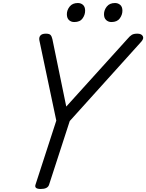

<svg xmlns="http://www.w3.org/2000/svg" viewBox="-20 -1238 969 1272"><path d="M250 14Q206 14 215 -14L353 -439L241 -970Q237 -990 247.5 -1002.5Q258 -1015 284 -1015Q307 -1015 315 -1006Q323 -997 327 -979L419 -532L826 -982Q840 -999 853 -1007Q866 -1015 890 -1015Q916 -1015 925.5 -999.5Q935 -984 917 -963L442 -436L305 -14Q296 14 250 14ZM472 -1092Q451 -1092 437 -1105Q423 -1118 423 -1144Q423 -1171 441.5 -1194.5Q460 -1218 496 -1218Q516 -1218 530 -1205.5Q544 -1193 544 -1167Q544 -1140 527 -1116Q510 -1092 472 -1092ZM718 -1092Q698 -1092 683.5 -1105Q669 -1118 669 -1144Q669 -1171 687.5 -1194.5Q706 -1218 742 -1218Q762 -1218 776.5 -1205.5Q791 -1193 791 -1167Q791 -1140 773.5 -1116Q756 -1092 718 -1092Z"/></svg>

Font: Playwrite US Trad
Style: Regular
Weight: 400
Designer: Veronika Burian, José Scaglione
Foundry: TypeTogether
Version: Version 1.002